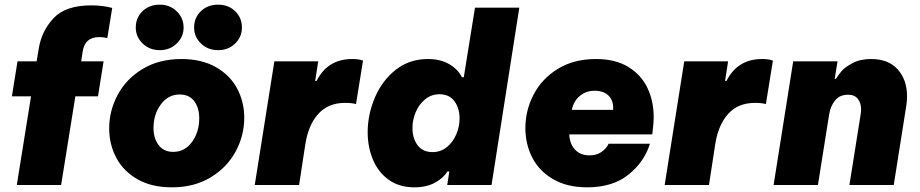

<svg xmlns="http://www.w3.org/2000/svg" viewBox="-20 -793 3943 823"><path d="M334 -570 328 -530H424L400 -380H303L242 0H52L113 -380H31L55 -530H137L146 -584Q158 -660 209.5 -715Q261 -770 371 -770Q420 -770 461 -759L440 -630Q423 -634 405 -634Q343 -634 334 -570Z M562 -675Q562 -717 591 -745Q620 -773 665 -773Q708 -773 737.5 -744.5Q767 -716 767 -675Q767 -635 737.5 -606.5Q708 -578 665 -578Q621 -578 591.5 -606.5Q562 -635 562 -675ZM812 -675Q812 -717 841 -745Q870 -773 915 -773Q959 -773 988 -745Q1017 -717 1017 -675Q1017 -635 988 -606.5Q959 -578 915 -578Q871 -578 841.5 -606.5Q812 -635 812 -675ZM448 -243Q448 -318 484.5 -386.5Q521 -455 591.5 -497.5Q662 -540 758 -540Q844 -540 905 -505.5Q966 -471 996.5 -413.5Q1027 -356 1027 -288Q1027 -212 990 -143.5Q953 -75 882.5 -32.5Q812 10 717 10Q630 10 569.5 -24.5Q509 -59 478.5 -116.5Q448 -174 448 -243ZM834 -286Q834 -331 812.5 -359.5Q791 -388 750 -388Q701 -388 669.5 -345.5Q638 -303 638 -244Q638 -200 660 -171Q682 -142 722 -142Q772 -142 803 -184.5Q834 -227 834 -286Z M1072 0 1156 -530H1344L1331 -446H1337Q1384 -540 1490 -540Q1520 -540 1536 -533L1506 -347Q1487 -352 1459 -352Q1387 -352 1344.5 -305Q1302 -258 1289 -176L1262 0Z M1556 -226Q1556 -302 1587 -375Q1618 -448 1676.5 -494Q1735 -540 1814 -540Q1869 -540 1906.5 -517.5Q1944 -495 1960 -462H1968L2016 -760H2206L2087 0H1897L1906 -58H1898Q1881 -30 1844.5 -10Q1808 10 1756 10Q1691 10 1646 -22.5Q1601 -55 1578.5 -109Q1556 -163 1556 -226ZM1950 -285Q1950 -329 1928 -359Q1906 -389 1864 -389Q1829 -389 1802.5 -367.5Q1776 -346 1762 -312.5Q1748 -279 1748 -244Q1748 -200 1770 -170.5Q1792 -141 1834 -141Q1869 -141 1895.5 -162.5Q1922 -184 1936 -217.5Q1950 -251 1950 -285Z M2232 -244Q2232 -319 2267 -387Q2302 -455 2370.5 -497.5Q2439 -540 2535 -540Q2617 -540 2672.5 -506.5Q2728 -473 2755 -416.5Q2782 -360 2782 -291Q2782 -268 2779 -245L2776 -217H2420Q2422 -176 2445 -151.5Q2468 -127 2507 -127Q2537 -127 2558 -141.5Q2579 -156 2589 -177H2766Q2742 -99 2674 -44.5Q2606 10 2497 10Q2410 10 2350 -25.5Q2290 -61 2261 -118.5Q2232 -176 2232 -244ZM2608 -322Q2611 -359 2590 -381.5Q2569 -404 2529 -404Q2492 -404 2465.5 -382Q2439 -360 2431 -322Z M2829 0 2913 -530H3101L3088 -446H3094Q3141 -540 3247 -540Q3277 -540 3293 -533L3263 -347Q3244 -352 3216 -352Q3144 -352 3101.5 -305Q3059 -258 3046 -176L3019 0Z M3296 0 3380 -530H3570L3558 -455H3563Q3576 -475 3589 -490Q3602 -505 3634.5 -522.5Q3667 -540 3714 -540Q3789 -540 3828.5 -495Q3868 -450 3868 -381Q3868 -362 3865 -341L3811 0H3621L3669 -302Q3671 -316 3671 -324Q3671 -352 3657 -369.5Q3643 -387 3615 -387Q3580 -387 3560 -363Q3540 -339 3534 -302L3486 0Z"/></svg>

Font: Be Vietnam Black
Style: Italic
Weight: 900
Italic angle: -9°
Designer: Lam Bao; Tony Le; Vietanh Nguyen
Foundry: Yellow Type Foundry
Version: Version 5.000